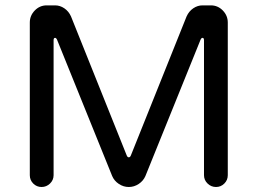

<svg xmlns="http://www.w3.org/2000/svg" viewBox="-20 -708 983 733"><path d="M93.8 -39.1V-622.1Q93.8 -648.4 112.8 -668Q131.8 -687.5 158.2 -687.5H190.4Q209 -687.5 225.6 -676.3Q242.2 -665 251 -645.5L463.9 -114.3Q466.8 -107.4 471.7 -107.4Q476.6 -107.4 479.5 -114.3L692.4 -645.5Q701.2 -665 717.8 -676.3Q734.4 -687.5 752.9 -687.5H785.2Q811.5 -687.5 830.6 -668Q849.6 -648.4 849.6 -622.1V-39.1Q849.6 -20.5 836.4 -7.3Q823.2 5.9 804.7 5.9Q786.1 5.9 772.5 -7.3Q758.8 -20.5 758.8 -39.1V-554.7Q758.8 -563.5 752.9 -563.5Q749 -563.5 746.1 -557.6L535.2 -36.1Q527.3 -17.6 509.8 -5.9Q492.2 5.9 471.7 5.9Q451.2 5.9 433.6 -5.9Q416 -17.6 408.2 -36.1L197.3 -557.6Q194.3 -563.5 190.4 -563.5Q184.6 -563.5 184.6 -554.7V-39.1Q184.6 -20.5 170.9 -7.3Q157.2 5.9 138.7 5.9Q120.1 5.9 106.9 -7.3Q93.8 -20.5 93.8 -39.1Z"/></svg>

Font: jf-openhuninn-2.1
Style: Regular
Weight: 400
Designer: [Kosugi Maru]
Designed by MOTOYA      

[Varela Round]
Joe Prince (Latin component); Avraham Cornfeld (Hebrew component)
Foundry: justfont Co., Ltd.
Version: 2.1